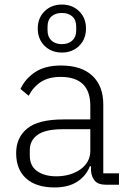

<svg xmlns="http://www.w3.org/2000/svg" viewBox="-20 -812 568 844"><path d="M445 0Q412 0 397 -17Q382 -34 380 -63V-81H375Q358 -38 319 -13Q280 12 220 12Q139 12 95 -27.5Q51 -67 51 -139Q51 -207 99.5 -247Q148 -287 259 -287H377V-347Q377 -474 246 -474Q195 -474 161 -452.5Q127 -431 106 -391L70 -421Q91 -466 134.5 -495Q178 -524 248 -524Q338 -524 386 -479Q434 -434 434 -353V-50H503V0ZM228 -37Q259 -37 286 -45Q313 -53 333.5 -67.5Q354 -82 365.5 -102.5Q377 -123 377 -149V-244H257Q180 -244 145.5 -219.5Q111 -195 111 -152V-128Q111 -83 143 -60Q175 -37 228 -37ZM252 -581Q206 -581 176 -610.5Q146 -640 146 -687Q146 -733 176 -762.5Q206 -792 252 -792Q298 -792 328 -762.5Q358 -733 358 -687Q358 -640 328 -610.5Q298 -581 252 -581ZM252 -618Q281 -618 298 -634Q315 -650 315 -678V-695Q315 -724 298 -739.5Q281 -755 252 -755Q223 -755 206 -739.5Q189 -724 189 -695V-678Q189 -650 206 -634Q223 -618 252 -618Z"/></svg>

Font: IBM Plex Sans Thai Light
Style: Regular
Weight: 300
Designer: Mike Abbink, Paul van der Laan, Pieter van Rosmalen, Ben Mitchell, Mark Frömberg
Foundry: Bold Monday
Version: Version 1.2